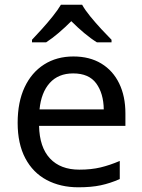

<svg xmlns="http://www.w3.org/2000/svg" viewBox="-20 -786 604 816"><path d="M292 -546Q361 -546 410.5 -516Q460 -486 486.5 -431.5Q513 -377 513 -304V-251H146Q148 -160 192.5 -112.5Q237 -65 317 -65Q368 -65 407.5 -74.5Q447 -84 489 -102V-25Q448 -7 408 1.5Q368 10 313 10Q237 10 178.5 -21Q120 -52 87.5 -113.5Q55 -175 55 -264Q55 -352 84.5 -415Q114 -478 167.5 -512Q221 -546 292 -546ZM291 -474Q228 -474 191.5 -433.5Q155 -393 148 -321H421Q420 -389 389 -431.5Q358 -474 291 -474ZM329 -766Q341 -744 363.5 -716.5Q386 -689 410.5 -662.5Q435 -636 454 -617V-606H392Q366 -622 338 -645.5Q310 -669 283 -696Q256 -669 229 -646Q202 -623 176 -606H116V-617Q135 -637 158.5 -663Q182 -689 204 -716.5Q226 -744 239 -766Z"/></svg>

Font: Noto Sans Thaana
Style: Regular
Weight: 400
Designer: Monotype Design Team
Foundry: Monotype Imaging Inc.
Version: Version 2.001